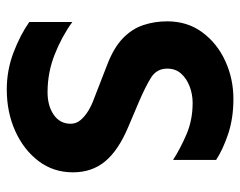

<svg xmlns="http://www.w3.org/2000/svg" viewBox="-92 -615 719 575"><g transform="rotate(90 267.5 -327.5)"><path d="M248 11.7Q190.4 11.7 137.7 -8.3Q85 -28.3 45.9 -55.7V-184.6Q88.9 -153.3 143.1 -131.8Q197.3 -110.4 255.9 -110.4Q296.9 -110.4 323.7 -128.9Q350.6 -147.5 350.6 -179.7Q350.6 -196.3 339.4 -209.5Q328.1 -222.7 311 -232.9Q293.9 -243.2 274.4 -250L173.8 -289.1Q123 -308.6 94.7 -335.9Q66.4 -363.3 55.2 -397Q43.9 -430.7 43.9 -468.8Q43.9 -529.3 76.7 -573.7Q109.4 -618.2 162.6 -642.6Q215.8 -667 276.4 -667Q334 -667 380.9 -651.4Q427.7 -635.7 459 -615.2V-486.3Q423.8 -508.8 381.3 -526.9Q338.9 -544.9 288.1 -544.9Q262.7 -544.9 239.3 -536.1Q215.8 -527.3 200.7 -510.7Q185.5 -494.1 185.5 -468.8Q185.5 -436.5 213.9 -419.4Q242.2 -402.3 283.2 -384.8L361.3 -351.6Q430.7 -322.3 463.4 -282.7Q496.1 -243.2 496.1 -186.5Q496.1 -127.9 462.4 -83.5Q428.7 -39.1 372.6 -13.7Q316.4 11.7 248 11.7Z"/></g></svg>

Font: Sen
Style: Bold
Weight: 700
Designer: Kosal Sen, Philatype
Foundry: Philatype
Version: Version 2.000;gftools[0.9.31]